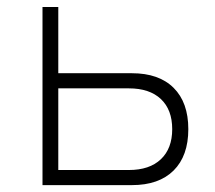

<svg xmlns="http://www.w3.org/2000/svg" viewBox="-20 -538 626 558"><path d="M103.5 0V-517.6H149.4V-325.2H363.3Q441.9 -325.2 484.6 -282.7Q527.3 -240.2 527.3 -162.6Q527.3 -85 484.6 -42.5Q441.9 0 363.3 0ZM149.4 -43.9H354.5Q414.6 -43.9 447.5 -75.2Q480.5 -106.4 480.5 -162.6Q480.5 -219.2 447.5 -250.2Q414.6 -281.2 354.5 -281.2H149.4Z"/></svg>

Font: Cascadia Mono ExtraLight
Style: Regular
Weight: 200
Monospace: yes
Designer: Aaron Bell
Foundry: Saja Typeworks
Version: Version 2404.023; ttfautohint (v1.8.4)